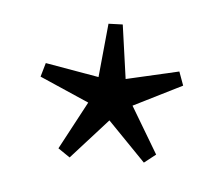

<svg xmlns="http://www.w3.org/2000/svg" viewBox="-49 -743 517 448"><g transform="rotate(-10 209.5 -519.0)"><path d="M290 -366 258.5 -352.5 196.5 -463.5 90 -394.5 68 -420 155 -513 56 -592 73.5 -621 189 -567.5 233.5 -686 266 -678.5 250.5 -552 377 -547.5 380 -513.5 255.5 -488Z"/></g></svg>

Font: Newsreader 24pt
Style: Bold
Weight: 700
Designer: Hugues Gentile
Foundry: Production Type
Version: Version 1.003